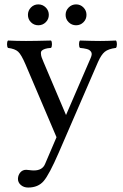

<svg xmlns="http://www.w3.org/2000/svg" viewBox="-20 -614 555 866"><path d="M61 190.9Q62 174.8 72 163.3Q82 151.9 98.1 151.9Q103 151.9 113.3 153.3Q123.5 154.8 132.8 154.8Q170.9 154.8 183.1 126L234.9 4.9L95.2 -323.2Q76.2 -367.7 61.8 -380.9Q47.4 -394 16.1 -397.9Q11.7 -402.3 11.7 -414.6Q11.7 -426.8 16.1 -431.2Q56.2 -429.2 97.2 -429.2Q135.7 -429.2 210 -431.2Q214.4 -426.8 214.4 -414.6Q214.4 -402.3 210 -397.9Q193.4 -397 183.3 -393.6Q173.3 -390.1 168.7 -385.7Q164.1 -381.3 164.6 -372.6Q165 -363.8 167.7 -355.7Q170.4 -347.7 176.8 -333L277.8 -95.2L389.2 -353Q393.1 -361.8 393.6 -368.7Q394 -375.5 390.9 -380.1Q387.7 -384.8 383.3 -387.9Q378.9 -391.1 371.1 -393.1Q363.3 -395 356.7 -396Q350.1 -397 340.8 -397.9Q336.4 -402.3 336.4 -414.6Q336.4 -426.8 340.8 -431.2Q400.4 -429.2 432.1 -429.2Q462.9 -429.2 502.9 -431.2Q507.3 -426.8 507.3 -414.6Q507.3 -402.3 502.9 -397.9Q468.8 -393.6 452.6 -380.4Q436.5 -367.2 421.9 -334L245.1 74.2Q202.1 173.3 177 202.6Q151.9 231.9 106.9 231.9Q86.9 231.9 73.5 220Q60.1 208 61 190.9ZM119.6 -513.7Q106 -527.3 106 -546.9Q106 -566.4 119.6 -580.3Q133.3 -594.2 152.8 -594.2Q172.4 -594.2 186.3 -580.3Q200.2 -566.4 200.2 -546.9Q200.2 -527.3 186.3 -513.7Q172.4 -500 152.8 -500Q133.3 -500 119.6 -513.7ZM289.8 -513.7Q275.9 -527.3 275.9 -546.9Q275.9 -566.4 289.8 -580.3Q303.7 -594.2 323.2 -594.2Q342.8 -594.2 356.4 -580.3Q370.1 -566.4 370.1 -546.9Q370.1 -527.3 356.4 -513.7Q342.8 -500 323.2 -500Q303.7 -500 289.8 -513.7Z"/></svg>

Font: Common Serif
Style: Regular
Weight: 400
Designer: Philipp H. Poll, Khaled Hosny
Foundry: Stefan Peev, Context Ltd.
Version: Version 1.026